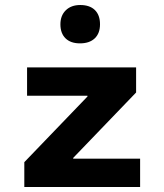

<svg xmlns="http://www.w3.org/2000/svg" viewBox="-20 -746 654 766"><path d="M539 0H77V-99L329 -361V-364H88V-477H523V-377L272 -116V-113H539ZM379 -649Q379 -613 358 -593Q337 -573 299 -573Q262 -573 241.5 -593Q221 -613 221 -649Q221 -684 242.5 -705Q264 -726 300 -726Q338 -726 358.5 -706Q379 -686 379 -649Z"/></svg>

Font: Intel One Mono
Style: Bold
Weight: 700
Monospace: yes
Designer: Fred Shallcrass
Foundry: Frere-Jones Type LLC
Version: Version 1.400;hotconv 1.1.0;makeotfexe 2.6.0;FJTRelease1.4